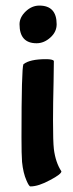

<svg xmlns="http://www.w3.org/2000/svg" viewBox="-20 -617 260 688"><path d="M161 -483Q138 -462 111 -462Q50 -462 50 -530Q50 -555 72 -576Q94 -597 121 -597Q183 -597 183 -530Q183 -503 161 -483ZM173 -399 172 -325Q170 -243 170 -186Q170 -109 173 -83Q179 -35 200 -3Q200 7 160 28Q118 51 89 51Q84 51 75 30Q63 3 59 -37Q57 -63 57 -124Q57 -373 64 -387Q87 -405 145 -405Q168 -405 173 -399Z"/></svg>

Font: Bubblegum Sans
Style: Regular
Weight: 400
Designer: Angel Koziupa and Alejandro Paul
Foundry: Angel Koziupa and Alejandro Paul
Version: Version 1.001